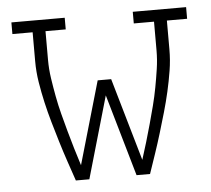

<svg xmlns="http://www.w3.org/2000/svg" viewBox="-44 -577 687 624"><g transform="rotate(-5 300.0 -265.0)"><path d="M179 0Q168 -32 157 -64.5Q146 -97 136 -130Q126 -163 116.5 -196Q107 -229 99.5 -262Q92 -295 86.5 -329Q81 -363 81 -398V-492H15V-530H189V-492H123V-398Q123 -368 127.5 -338Q132 -308 137.5 -278.5Q143 -249 150.5 -220Q158 -191 166 -162Q174 -133 182.5 -104.5Q191 -76 200 -48L278 -318H322L400 -48Q409 -76 417.5 -104.5Q426 -133 434 -162Q442 -191 449.5 -220Q457 -249 462.5 -278.5Q468 -308 472.5 -338Q477 -368 477 -398V-492H411V-530H585V-492H519V-398Q519 -363 513.5 -329Q508 -295 500.5 -262Q493 -229 483.5 -196Q474 -163 464 -130Q454 -97 443 -64.5Q432 -32 421 0H377L300 -267L223 0Z"/></g></svg>

Font: Iosevka Curly Slab XLtEx
Style: Regular
Weight: 200
Width: 7
Monospace: yes
Designer: Belleve Invis
Foundry: Belleve Invis
Version: Version 11.1.0; ttfautohint (v1.8.3)